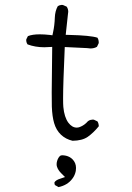

<svg xmlns="http://www.w3.org/2000/svg" viewBox="-20 -640 540 783"><path d="M160.6 -447.3Q169.4 -447.3 192.9 -448.7Q190.9 -309.1 190.9 -263.7Q190.9 -218.3 191.4 -205.1Q192.9 -165 200.7 -138.2Q209 -109.4 228.5 -90.8Q248 -72.3 275.9 -65.9Q315.4 -66.4 337.9 -82Q361.3 -98.6 382.8 -125Q382.8 -125.5 382.8 -127.2Q382.8 -128.9 382.3 -131.3Q381.8 -133.8 381.3 -136.2Q379.9 -141.1 377.4 -145L362.8 -151.9Q361.3 -152.3 357.9 -152.3Q354.5 -152.3 348.9 -150.9Q343.3 -149.4 338.4 -145.5Q324.7 -129.4 305.7 -122.1Q299.3 -119.6 293 -119.6Q273.9 -119.6 258.8 -139.6Q242.2 -162.1 238.3 -203.6Q237.3 -214.4 237.3 -237.8Q237.3 -296.9 244.1 -448.2L335.4 -443.8Q343.3 -442.4 348.6 -442.4Q364.3 -442.4 375.5 -449.2L382.3 -463.4Q382.8 -464.8 382.8 -468Q382.8 -471.2 381.6 -476.3Q380.4 -481.4 377.4 -486.3Q348.6 -495.6 262.2 -497.6L248 -498L257.3 -584Q258.3 -587.9 258.3 -591.8Q258.3 -603.5 252 -612.8L236.8 -619.6Q235.4 -620.1 232.2 -620.1Q229 -620.1 224.1 -618.7Q219.2 -617.2 215.3 -614.3Q204.6 -594.7 203.6 -568.4Q202.6 -536.6 196.3 -507.8L193.8 -496.1L182.1 -497.6Q160.2 -500 142.1 -500Q111.8 -500 93.8 -492.7L87.4 -480Q86.9 -478.5 86.9 -476.3Q86.9 -474.1 87.4 -471.2Q88.4 -464.4 92.3 -459Q123.5 -447.3 160.6 -447.3ZM289.1 57.1Q290 50.3 290 44.9Q290 23.9 275.4 9.3Q265.1 -1 249.5 -4.9Q240.7 -6.8 234.1 -6.8Q227.5 -6.8 224.6 -3.9Q216.8 3.4 212.9 16.6Q210.9 23.4 210.9 29.5Q210.9 35.6 212.4 39.8Q213.9 43.9 215.3 47.1Q216.8 50.3 218.8 53.2Q223.1 60.1 230 66.9L245.1 82L225.1 88.9Q208 94.2 202.1 103.5Q202.1 105 202.1 106.4Q202.1 111.3 204.1 114.7L218.8 123Q255.4 115.2 274.9 88.9Q285.6 75.2 289.1 57.1Z"/></svg>

Font: NaikaiFont
Style: ExtraLight
Weight: 200
Version: Version 1.89